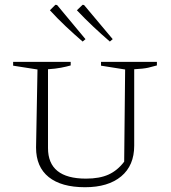

<svg xmlns="http://www.w3.org/2000/svg" viewBox="-20 -777 714 804"><path d="M336 7Q237 7 184 -35.5Q131 -78 131 -159L137 -486L35 -502V-518H276V-503Q259 -498 235.5 -493.5Q212 -489 181 -487V-157Q181 -29 340 -29Q397 -29 434.5 -46Q472 -63 500 -100L504 -486L403 -502V-518H637V-503Q620 -498 600.5 -493.5Q581 -489 542 -487V-167Q542 -84 487.5 -38.5Q433 7 336 7ZM326 -603Q290 -634 255.5 -666.5Q221 -699 189 -734L212 -757L219 -756L338 -613ZM440 -603Q404 -634 369.5 -666.5Q335 -699 302 -734L326 -757L332 -756L452 -613Z"/></svg>

Font: Piazzolla SC ExtraLight
Style: Regular
Weight: 200
Designer: Juan Pablo del Peral
Foundry: Huerta Tipografica
Version: Version 1.330